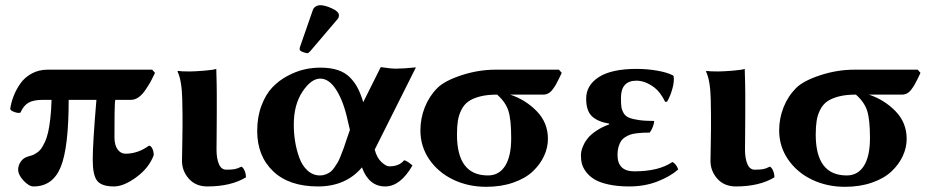

<svg xmlns="http://www.w3.org/2000/svg" viewBox="-20 -702 3553 733"><path d="M561 -436H162.1C139.6 -436 119.4 -431.2 101.3 -421.4C83.3 -411.6 68.8 -398.9 57.9 -383.3C47 -367.7 38.3 -351.6 32 -335.2C25.6 -318.8 21.3 -302.4 19 -286.1C19.7 -281.9 25 -278 34.9 -274.4C44.8 -270.8 52.6 -270 58.1 -272C65.6 -289.6 75.7 -302.1 88.4 -309.6C101.1 -317.1 119.6 -320.8 144 -320.8H176.8C176.1 -294.4 174.6 -270.7 172.1 -249.5C169.7 -228.4 166.8 -210.7 163.6 -196.5C160.3 -182.4 156.1 -169.8 150.9 -158.9C145.7 -148 140.9 -139.6 136.5 -133.5C132.1 -127.5 126.5 -122.4 119.9 -118.2C113.2 -113.9 107.7 -111 103.3 -109.4C98.9 -107.7 93.4 -106.1 86.9 -104.5C75.2 -101.2 66 -94.7 59.3 -85C52.7 -75.2 49.3 -65.3 49.3 -55.2C49.3 -41.2 56.2 -26.9 70.1 -12.2C83.9 2.4 96.5 9.8 107.9 9.8C157.1 9.8 191.7 -15.1 211.9 -64.7C232.1 -114.3 242.2 -199.7 242.2 -320.8H348.1C338.7 -210.1 334 -133.8 334 -91.8C334 -53.1 339.6 -26.4 350.8 -12C362.1 2.5 383.5 9.8 415 9.8C440.1 9.8 468.8 -2.1 501 -25.9C533.2 -49.6 555.2 -77.6 566.9 -109.9C566.9 -118.7 565.2 -126.8 561.8 -134.3C558.3 -141.8 554 -145.7 548.8 -146C520.8 -125.5 490.9 -115.2 459 -115.2C446.9 -115.2 436.9 -120.7 429 -131.6C421 -142.5 417 -158 417 -178.2C417 -253.1 417.5 -295.7 418.5 -306.2C419.1 -311.4 419.6 -316.2 419.9 -320.8H480C490.1 -320.8 499.8 -324.1 509.3 -330.8C518.7 -337.5 527.7 -347.2 536.1 -359.9C544.6 -372.6 551.1 -383.1 555.7 -391.4C560.2 -399.7 565.6 -410.5 571.8 -423.8Z M676.8 -261.2C677.1 -237.8 676.8 -203.9 676 -159.4C675.2 -115 674.8 -91.1 674.8 -87.9C674.8 -62.2 683.5 -39.5 700.9 -19.8C718.3 -0.1 742 9.8 772 9.8C831.5 9.8 880.5 -1.8 918.9 -24.9C918.9 -33.4 917.4 -41.5 914.3 -49.3C911.2 -57.1 907.1 -62.7 901.9 -65.9C891.4 -60.7 882.7 -57.5 875.7 -56.2C868.7 -54.9 858.1 -54.2 843.8 -54.2C831.1 -54.2 821.7 -61.4 815.7 -75.7C809.7 -90 806.6 -108.4 806.6 -130.9C806.6 -138.3 806.8 -158.1 807.1 -190.2C807.5 -222.2 807.6 -249.5 807.6 -272V-342.8C807.6 -364.3 807 -396.3 805.7 -439C798.8 -436.4 783.3 -434.1 759 -432.1C734.8 -430.2 716.3 -429.2 703.6 -429.2C682.1 -429.2 667.5 -429.9 659.7 -431.2L657.7 -429.2C668.8 -406.1 674.8 -370.3 675.8 -321.8Z M1202.6 -682.1C1196.8 -682.1 1191.2 -680.6 1185.8 -677.5C1180.4 -674.4 1176.8 -670.2 1174.8 -665L1125 -522C1124.3 -520 1124 -517.1 1124 -513.2C1124 -509.9 1127.8 -506.8 1135.5 -503.7C1143.1 -500.6 1149.3 -499 1153.8 -499C1156.4 -499 1160 -501.6 1164.6 -506.8L1268.6 -628.9C1272.1 -632.8 1273.9 -637.9 1273.9 -644C1273.9 -653.2 1265.1 -661.8 1247.3 -669.9C1229.6 -678.1 1214.7 -682.1 1202.6 -682.1ZM1315.9 -206.1 1302.7 -168 1292 -136.2C1289.4 -129.1 1285.8 -119.7 1281.2 -108.2C1276.7 -96.6 1272.7 -87.9 1269.3 -82C1265.9 -76.2 1261.6 -69.5 1256.3 -62C1251.1 -54.5 1246 -49 1241 -45.4C1235.9 -41.8 1230.1 -38.7 1223.4 -36.1C1216.7 -33.5 1209.5 -32.2 1201.7 -32.2C1183.8 -32.2 1168 -38.4 1154.3 -50.8C1140.6 -63.2 1130.1 -79.4 1122.8 -99.6C1115.5 -119.8 1110.1 -140.5 1106.7 -161.6C1103.3 -182.8 1101.6 -204.3 1101.6 -226.1C1101.6 -276.9 1112.6 -318.8 1134.8 -352.1C1156.9 -385.3 1179.5 -401.9 1202.6 -401.9C1225.4 -401.9 1246 -387.2 1264.4 -357.9C1282.8 -328.6 1297.2 -289.7 1307.6 -241.2ZM1202.6 -443.8C1182.5 -443.8 1162 -441.5 1141.4 -436.8C1120.7 -432 1099.4 -423.8 1077.4 -412.1C1055.4 -400.4 1036.1 -385.7 1019.3 -367.9C1002.5 -350.2 988.8 -327 978 -298.3C967.3 -269.7 961.9 -237.6 961.9 -202.1C961.9 -138.3 982.2 -87.1 1022.7 -48.3C1063.2 -9.6 1120.3 9.8 1193.8 9.8C1264.8 9.8 1320.8 -14.5 1361.8 -63C1379.4 -14.5 1409 9.8 1450.7 9.8C1489.1 9.8 1523.8 -16.9 1554.7 -70.3C1541.3 -82 1530.8 -88.7 1522.9 -90.3C1510.6 -74.7 1491.5 -66.9 1465.8 -66.9C1458 -66.9 1448.2 -72.3 1436.3 -83.3C1424.4 -94.2 1415.9 -110 1410.6 -130.9L1567.9 -444.8C1536 -441.6 1510.3 -439.9 1490.7 -439.9C1478.4 -439.9 1459.3 -441.9 1433.6 -445.8L1366.7 -312C1360.2 -333.5 1353 -351.7 1345.2 -366.7C1337.4 -381.7 1327.3 -395.3 1314.9 -407.5C1302.6 -419.7 1287.1 -428.8 1268.6 -434.8C1250 -440.8 1228 -443.8 1202.6 -443.8Z M2053.7 -340.8C2060.9 -340.8 2067.4 -342.4 2073.2 -345.5C2079.1 -348.6 2084.6 -353.6 2089.8 -360.6C2095.1 -367.6 2099.2 -373.8 2102.3 -379.2C2105.4 -384.5 2109.4 -392.3 2114.3 -402.3L2124.5 -423.8L2113.8 -436H1872.6C1828.6 -436 1785.1 -429 1741.9 -414.8C1698.8 -400.6 1668.1 -384.4 1649.9 -366.2C1629.1 -345.4 1613 -320.8 1601.8 -292.5C1590.6 -264.2 1585 -234.7 1585 -204.1C1585 -163.1 1596.4 -126.1 1619.1 -93C1641.9 -60 1672.4 -34.3 1710.4 -16.1C1748.5 2.1 1790.4 11.2 1835.9 11.2C1874 11.2 1908.5 5.9 1939.5 -4.9C1970.4 -15.6 1995.2 -29.9 2013.9 -47.6C2032.6 -65.3 2047 -84.9 2056.9 -106.2C2066.8 -127.5 2071.8 -149.4 2071.8 -171.9C2071.8 -212.9 2057.7 -248 2029.5 -277.1C2001.4 -306.2 1967.4 -327.5 1927.7 -340.8ZM1842.8 -32.2C1764 -32.2 1724.6 -84.1 1724.6 -188C1724.6 -208.5 1725.7 -226.1 1728 -240.7C1730.3 -255.4 1734.8 -269.4 1741.5 -282.7C1748.1 -296.1 1757.1 -306.7 1768.3 -314.7C1779.5 -322.7 1794.3 -329 1812.5 -333.7C1830.7 -338.5 1852.5 -340.8 1877.9 -340.8C1899.7 -321.6 1914.1 -300.8 1921.1 -278.3C1928.1 -255.9 1931.6 -221.4 1931.6 -174.8C1931.6 -128.3 1923.9 -92.9 1908.4 -68.6C1893 -44.4 1871.1 -32.2 1842.8 -32.2Z M2409.7 -394C2432.1 -394 2455.1 -385.3 2478.5 -367.7C2493.5 -356.3 2507.2 -338.1 2519.5 -313L2526.9 -314C2535.3 -328.6 2542.1 -345.2 2547.1 -363.8C2552.2 -382.3 2553.7 -398.1 2551.8 -411.1L2549.3 -414.1C2534.3 -421.9 2514 -428 2488.3 -432.4C2462.6 -436.8 2436.7 -439 2410.6 -439C2346.5 -439 2298.3 -428.5 2266.1 -407.7C2233.9 -386.9 2217.8 -359.4 2217.8 -325.2C2217.8 -294.6 2225.1 -272.3 2239.7 -258.3C2254.4 -244.3 2276.4 -234.9 2305.7 -230V-227.1C2287.4 -220.5 2271.4 -212.6 2257.6 -203.4C2243.7 -194.1 2233.2 -185.1 2225.8 -176.5C2218.5 -167.9 2212.6 -158.9 2208.3 -149.4C2203.9 -140 2201 -132.1 2199.7 -125.7C2198.4 -119.4 2197.8 -113.4 2197.8 -107.9C2197.8 -96.5 2199.1 -85.8 2201.9 -75.7C2204.7 -65.6 2210.2 -55.2 2218.5 -44.4C2226.8 -33.7 2237.5 -24.4 2250.7 -16.6C2263.9 -8.8 2281.7 -2.4 2304.2 2.4C2326.7 7.3 2352.7 9.8 2382.3 9.8C2421.7 9.8 2457.7 3.4 2490.2 -9.3C2522.8 -22 2549.2 -37.3 2569.3 -55.2C2563.8 -69.8 2556.3 -79.3 2546.9 -83.5C2512.4 -59.7 2463.9 -47.9 2401.4 -47.9C2358.7 -47.9 2337.4 -68.8 2337.4 -110.8C2337.4 -122.2 2338.7 -132.4 2341.3 -141.4C2343.9 -150.3 2347.2 -157.7 2351.1 -163.6C2355 -169.4 2360.4 -174.5 2367.2 -178.7C2374 -182.9 2380.5 -186.1 2386.7 -188.2C2392.9 -190.3 2400.7 -192 2410.2 -193.1C2419.6 -194.3 2427.7 -195 2434.6 -195.3C2441.4 -195.6 2450 -195.8 2460.4 -195.8C2465.3 -202 2469.4 -209.6 2472.7 -218.8C2475.9 -227.9 2477.5 -235 2477.5 -240.2C2453.8 -240.2 2434.2 -241.4 2418.7 -243.7C2403.2 -245.9 2390.9 -248.9 2381.6 -252.7C2372.3 -256.4 2365.4 -262.3 2360.8 -270.3C2356.3 -278.2 2353.4 -286.2 2352.3 -294.2C2351.2 -302.2 2350.6 -313.5 2350.6 -328.1C2350.6 -372.1 2370.3 -394 2409.7 -394Z M2694.3 -261.2C2694.7 -237.8 2694.4 -203.9 2693.6 -159.4C2692.8 -115 2692.4 -91.1 2692.4 -87.9C2692.4 -62.2 2701.1 -39.5 2718.5 -19.8C2735.9 -0.1 2759.6 9.8 2789.6 9.8C2849.1 9.8 2898.1 -1.8 2936.5 -24.9C2936.5 -33.4 2935 -41.5 2931.9 -49.3C2928.8 -57.1 2924.6 -62.7 2919.4 -65.9C2909 -60.7 2900.3 -57.5 2893.3 -56.2C2886.3 -54.9 2875.7 -54.2 2861.3 -54.2C2848.6 -54.2 2839.3 -61.4 2833.3 -75.7C2827.2 -90 2824.2 -108.4 2824.2 -130.9C2824.2 -138.3 2824.4 -158.1 2824.7 -190.2C2825 -222.2 2825.2 -249.5 2825.2 -272V-342.8C2825.2 -364.3 2824.5 -396.3 2823.2 -439C2816.4 -436.4 2800.9 -434.1 2776.6 -432.1C2752.4 -430.2 2733.9 -429.2 2721.2 -429.2C2699.7 -429.2 2685.1 -429.9 2677.2 -431.2L2675.3 -429.2C2686.4 -406.1 2692.4 -370.3 2693.4 -321.8Z M3423.3 -340.8C3430.5 -340.8 3437 -342.4 3442.9 -345.5C3448.7 -348.6 3454.3 -353.6 3459.5 -360.6C3464.7 -367.6 3468.8 -373.8 3471.9 -379.2C3475 -384.5 3479 -392.3 3483.9 -402.3L3494.1 -423.8L3483.4 -436H3242.2C3198.2 -436 3154.7 -429 3111.6 -414.8C3068.4 -400.6 3037.8 -384.4 3019.5 -366.2C2998.7 -345.4 2982.7 -320.8 2971.4 -292.5C2960.2 -264.2 2954.6 -234.7 2954.6 -204.1C2954.6 -163.1 2966 -126.1 2988.8 -93C3011.6 -60 3042 -34.3 3080.1 -16.1C3118.2 2.1 3160 11.2 3205.6 11.2C3243.7 11.2 3278.2 5.9 3309.1 -4.9C3340 -15.6 3364.8 -29.9 3383.5 -47.6C3402.3 -65.3 3416.6 -84.9 3426.5 -106.2C3436.4 -127.5 3441.4 -149.4 3441.4 -171.9C3441.4 -212.9 3427.3 -248 3399.2 -277.1C3371 -306.2 3337.1 -327.5 3297.4 -340.8ZM3212.4 -32.2C3133.6 -32.2 3094.2 -84.1 3094.2 -188C3094.2 -208.5 3095.4 -226.1 3097.7 -240.7C3099.9 -255.4 3104.4 -269.4 3111.1 -282.7C3117.8 -296.1 3126.7 -306.7 3137.9 -314.7C3149.2 -322.7 3163.9 -329 3182.1 -333.7C3200.4 -338.5 3222.2 -340.8 3247.6 -340.8C3269.4 -321.6 3283.8 -300.8 3290.8 -278.3C3297.8 -255.9 3301.3 -221.4 3301.3 -174.8C3301.3 -128.3 3293.5 -92.9 3278.1 -68.6C3262.6 -44.4 3240.7 -32.2 3212.4 -32.2Z"/></svg>

Font: Linux Biolinum G
Style: Bold
Weight: 700
Designer: Philipp H. Poll
Foundry: Philipp H. Poll
Version: Version 1.1.0